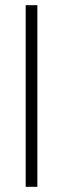

<svg xmlns="http://www.w3.org/2000/svg" viewBox="-20 -720 242 740"><path d="M79 0V-700H124V0Z"/></svg>

Font: DM Sans 12pt ExtraLight
Style: Regular
Weight: 250
Version: Version 4.004;gftools[0.9.30]